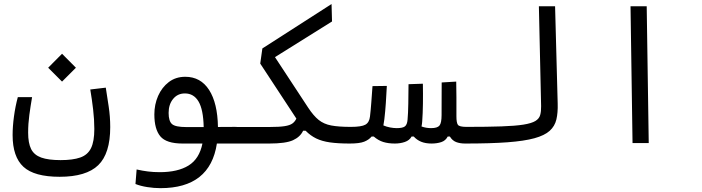

<svg xmlns="http://www.w3.org/2000/svg" viewBox="-20 -725 3556 973"><path d="M282.2 170.9Q153.8 170.9 98.9 120.4Q43.9 69.8 43.9 -40.5Q43.9 -84.5 50.8 -135Q57.6 -185.5 70.3 -232.9H142.6Q134.8 -187.5 128.7 -142.6Q122.6 -97.7 122.6 -52.7Q122.6 0 137.7 30.3Q152.8 60.5 189 73.5Q225.1 86.4 287.1 86.4Q349.1 86.4 386.7 73.2Q424.3 60.1 441.2 25.9Q458 -8.3 458 -71.3Q458 -119.1 451.9 -170.7Q445.8 -222.2 437.5 -271.5L516.1 -280.8Q522.9 -236.3 530.8 -185.1Q538.6 -133.8 538.6 -81.1Q538.6 53.2 477.8 112.1Q417 170.9 282.2 170.9ZM294.4 -311.5 224.1 -381.8 294.4 -452.6 364.7 -381.8Z M793 228.5Q760.3 228.5 726.3 223.1Q692.4 217.8 666.5 207.5L672.4 133.8Q702.6 140.6 730 144Q757.3 147.5 789.6 147.5Q880.9 147.5 935.5 113.8Q990.2 80.1 1005.9 2.4H905.3Q823.2 2.4 792.7 -33.9Q762.2 -70.3 762.2 -145Q762.2 -195.3 781.2 -238.8Q800.3 -282.2 835.4 -309.1Q870.6 -335.9 918.9 -335.9Q996.6 -335.9 1039.6 -269.3Q1082.5 -202.6 1084.5 -81.5L1171.9 -82Q1196.3 -82 1205.1 -73Q1213.9 -64 1213.9 -39.6Q1213.9 -15.6 1202.1 -6.6Q1190.4 2.4 1166 2.4H1079.1Q1044.9 228.5 793 228.5ZM1012.2 -81.1Q1010.3 -169.9 986.1 -210.7Q961.9 -251.5 917 -251.5Q879.9 -251.5 857.2 -223.6Q834.5 -195.8 834.5 -152.8Q834.5 -110.8 852.1 -95.9Q869.6 -81.1 923.3 -81.1Q930.2 -81.1 937.5 -81.1Q944.8 -81.1 952.6 -81.1Q966.8 -81.1 981.7 -81.1Q996.6 -81.1 1012.2 -81.1Z M1752 2.4Q1692.9 2.4 1652.1 -3.4Q1611.3 -9.3 1582.3 -23.4Q1553.2 -37.6 1528.8 -62.5H1516.1Q1501.5 -31.2 1464.8 -14.4Q1428.2 2.4 1343.8 2.4H1166L1171.9 -81.5H1348.1Q1396 -81.5 1422.4 -85.7Q1448.7 -89.8 1461.7 -99.1Q1474.6 -108.4 1481.9 -124L1298.8 -402.8L1309.6 -479.5L1660.2 -704.6L1662.6 -616.2L1373.5 -435.5L1541.5 -179.7Q1568.8 -138.2 1595 -117.2Q1621.1 -96.2 1658.7 -89.1Q1696.3 -82 1757.8 -82Q1769.5 -82 1775.4 -71.3Q1781.2 -60.5 1781.2 -45.9Q1781.2 -18.1 1772 -7.8Q1762.7 2.4 1752 2.4Z M1981 2.4Q1947.8 2.4 1922.4 -5.4Q1897 -13.2 1874 -33.2H1863.3Q1849.6 -16.6 1825.9 -7.1Q1802.2 2.4 1752.4 2.4L1757.8 -82Q1812 -82 1831.8 -93.3Q1851.6 -104.5 1855 -134.8Q1858.9 -167.5 1861.6 -205.1Q1864.3 -242.7 1867.7 -288.6L1940.4 -289.6Q1938 -244.6 1935.3 -203.1Q1932.6 -161.6 1927.7 -120.1Q1925.8 -104 1922.9 -89.4Q1939 -82.5 1956.8 -79.1Q1974.6 -75.7 1990.7 -75.7Q2021 -75.7 2032.2 -84.7Q2043.5 -93.8 2045.4 -118.7Q2048.3 -150.4 2049.1 -199Q2049.8 -247.6 2050.3 -298.3L2123 -300.8Q2124 -251 2123.3 -200.4Q2122.6 -149.9 2119.6 -109.4Q2118.7 -96.7 2116.2 -84Q2139.2 -75.7 2164.6 -75.7Q2196.8 -75.7 2207.3 -88.9Q2217.8 -102.1 2217.8 -141.6Q2217.8 -179.2 2218 -217.8Q2218.3 -256.3 2218.3 -307.1L2292 -311.5Q2293 -269.5 2293 -232.7Q2293 -195.8 2293 -164.1Q2293 -156.7 2293 -149.7Q2293 -142.6 2293 -135.7Q2293 -103 2300.5 -92.5Q2308.1 -82 2343.8 -82Q2362.3 -82 2370.4 -71.8Q2378.4 -61.5 2378.4 -45.4Q2378.4 -17.1 2366.9 -7.3Q2355.5 2.4 2337.9 2.4Q2311 2.4 2291.5 -5.1Q2272 -12.7 2259.8 -33.2H2249Q2238.3 -12.2 2216.3 -4.9Q2194.3 2.4 2167 2.4Q2136.2 2.4 2114 -6.8Q2091.8 -16.1 2076.7 -33.2H2065.9Q2055.2 -13.7 2031.7 -5.6Q2008.3 2.4 1981 2.4Z M2337.9 2.4Q2310.1 2.4 2310.1 -41Q2310.1 -64.9 2319.6 -73.5Q2329.1 -82 2343.8 -82Q2451.7 -82 2521.7 -84.5Q2591.8 -86.9 2632.8 -93.5Q2673.8 -100.1 2693.1 -111.8Q2712.4 -123.5 2717.5 -142.1Q2722.7 -160.6 2722.2 -187L2710.9 -693.4H2793L2806.2 -200.2Q2807.6 -153.8 2799.6 -119.6Q2791.5 -85.4 2765.6 -62Q2739.7 -38.6 2688.2 -24.4Q2636.7 -10.3 2551.3 -3.9Q2465.8 2.4 2337.9 2.4Z M3185.5 0 3175.3 -693.4H3257.3L3267.6 0Z"/></svg>

Font: Cascadia Code PL SemiLight
Style: Regular
Weight: 350
Monospace: yes
Designer: Aaron Bell
Foundry: Saja Typeworks
Version: Version 2404.023; ttfautohint (v1.8.4)